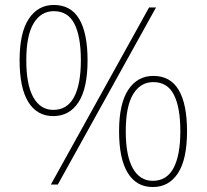

<svg xmlns="http://www.w3.org/2000/svg" viewBox="-20 -744 833 774"><path d="M197 -724Q266 -724 299.5 -667Q333 -610 333 -501Q333 -388 296.5 -332Q260 -276 195 -276Q129 -276 94 -333Q59 -390 59 -501Q59 -612 96 -668Q133 -724 197 -724ZM197 -699Q145 -699 115.5 -650Q86 -601 86 -501Q86 -402 114.5 -351.5Q143 -301 195 -301Q251 -301 278.5 -352.5Q306 -404 306 -501Q306 -597 280 -648Q254 -699 197 -699ZM609 -714 213 0H185L581 -714ZM598 -438Q667 -438 700.5 -381Q734 -324 734 -215Q734 -102 697.5 -46Q661 10 596 10Q530 10 495 -47Q460 -104 460 -215Q460 -326 497 -382Q534 -438 598 -438ZM598 -413Q546 -413 516.5 -364Q487 -315 487 -215Q487 -116 515.5 -65.5Q544 -15 596 -15Q652 -15 679.5 -66.5Q707 -118 707 -215Q707 -311 681 -362Q655 -413 598 -413Z"/></svg>

Font: Noto Sans Khmer Thin
Style: Regular
Weight: 250
Version: Version 2.003